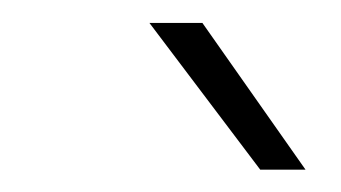

<svg xmlns="http://www.w3.org/2000/svg" viewBox="-20 -741 302 170"><path d="M250.5 -590.8H210.4L112.3 -720.7H159.2Z"/></svg>

Font: Roboto-ThinItalic
Style: Italic
Weight: 250
Italic angle: -12°
Designer: Google
Version: Version 1.100141; 2013; ttfautohint (v0.94.14-c901) -l 8 -r 